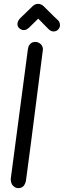

<svg xmlns="http://www.w3.org/2000/svg" viewBox="-20 -974 407 995"><path d="M70.3 -849.1Q70.8 -864.7 83.5 -878.4Q88.4 -882.3 148.4 -941.4Q161.1 -953.6 176.8 -954.1Q193.4 -954.1 206.5 -941.4Q276.4 -871.6 277.8 -871.6Q277.8 -871.6 277.8 -871.6Q277.8 -871.6 277.8 -871.6Q290.5 -861.8 291 -842.8Q291 -835.4 286.6 -827.6Q276.4 -811 257.8 -811Q243.2 -811 230.5 -824.2L178.2 -877.4L130.9 -831.1Q118.2 -818.4 103.5 -817.9Q96.2 -817.9 88.4 -821.8Q70.3 -831.1 70.3 -849.1ZM114.7 -39.1Q107.4 0.5 75.7 1Q64 1 54.7 -5.4Q35.6 -18.1 35.6 -46.4Q35.6 -46.4 124.5 -718.8Q125.5 -726.1 127.9 -732.9Q138.2 -756.8 163.6 -756.8Q173.3 -756.8 182.1 -752Q201.7 -740.7 202.6 -718.8Q119.1 -63 114.7 -39.1Z"/></svg>

Font: Vibur
Style: Medium
Weight: 400
Version: Version 1.004